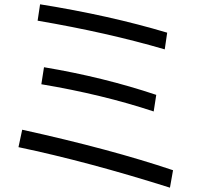

<svg xmlns="http://www.w3.org/2000/svg" viewBox="-20 -823 920 882"><path d="M736.8 -596.2Q473.1 -673.3 152.8 -728L164.1 -803.2Q481.9 -752.4 748 -672.9ZM686 -311Q449.7 -389.2 169.9 -436L182.1 -514.2Q455.6 -468.3 697.8 -387.2ZM760.7 39.1Q383.8 -80.1 64.9 -147L82 -227.1Q489.7 -137.2 774.9 -41Z"/></svg>

Font: BIZ UDPGothic
Style: Regular
Weight: 400
Designer: TypeBank Co., Ltd.
Foundry: Morisawa Inc.
Version: Version 1.051